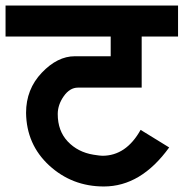

<svg xmlns="http://www.w3.org/2000/svg" viewBox="-30 -653 668 699"><path d="M253.9 -334Q224.1 -334 202.1 -302.7Q180.2 -271.5 180.2 -237.8Q180.2 -176.3 216.8 -137.7Q253.4 -99.1 310.1 -89.8Q334.5 -85.9 342.8 -85.9Q429.2 -85.9 481.9 -180.2L585.9 -116.2Q483.4 25.9 348.1 25.9Q232.4 25.9 148.9 -50.8Q66.4 -127 64.9 -242.2Q64.9 -328.1 122.1 -388.2Q179.2 -448.2 242.2 -448.2H373V-520H-9.8V-632.8H618.2V-520H485.8V-334Z"/></svg>

Font: Miedinger*
Style: Bold
Weight: 700
Version: Version 001.000